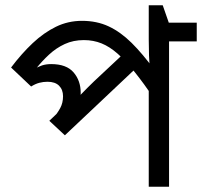

<svg xmlns="http://www.w3.org/2000/svg" viewBox="-20 -708 766 728"><path d="M726 -622V-551H621V0H544V-396L566 -332Q525 -392 491 -434.5Q457 -477 426.5 -504Q396 -531 365 -543.5Q334 -556 298 -556Q258 -556 225.5 -541Q193 -526 166 -501Q139 -476 116 -447L108 -445Q124 -455 139.5 -460Q155 -465 174 -465Q232 -465 259 -433.5Q286 -402 286 -356Q286 -345 285 -335Q284 -325 282 -320L265 -326Q277 -339 288 -351Q299 -363 311.5 -375Q324 -387 337 -400L461 -516L510 -463L226 -195L167 -250L249 -328L213 -285L183 -262Q198 -279 208.5 -298.5Q219 -318 219 -343Q219 -368 204 -383Q189 -398 160 -398Q144 -398 129 -394Q114 -390 98 -380L22 -452Q62 -505 104 -544.5Q146 -584 192 -606.5Q238 -629 291 -629Q347 -629 392 -608Q437 -587 479 -545.5Q521 -504 567 -441L549 -446Q546 -470 545 -498Q544 -526 544 -558V-688H597L620 -622Z"/></svg>

Font: hexubangla05
Style: Book
Weight: 400
Designer: Jelle Bosma - Monotype Design Team
Foundry: Monotype Imaging Inc.
Version: Version 2.003